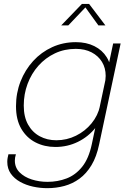

<svg xmlns="http://www.w3.org/2000/svg" viewBox="-20 -758 681 1002"><path d="M226.5 224Q189.5 224 152.5 216Q115.5 208 85 191Q54.5 174 36.2 148Q18 122 18 86.5Q18 76 19.8 66.2Q21.5 56.5 24 47H63Q60 56.5 58.8 64.2Q57.5 72 57.5 80Q57.5 116.5 82 141.2Q106.5 166 145.5 178.5Q184.5 191 228 191Q281 191 327.5 173.2Q374 155.5 408.5 112.8Q443 70 459 -5L570.5 -531H609.5L497.5 -5Q484 60 457.5 104Q431 148 394.8 174.5Q358.5 201 315.8 212.5Q273 224 226.5 224ZM269 9Q212 9 165.5 -14.8Q119 -38.5 91.2 -85.8Q63.5 -133 63.5 -203.5Q63.5 -272.5 87.2 -333Q111 -393.5 153.2 -439.8Q195.5 -486 252.5 -512Q309.5 -538 376 -538Q431 -538 472.5 -517.2Q514 -496.5 537 -459.2Q560 -422 560 -372Q560 -360 557.8 -342.5Q555.5 -325 553 -316H525.5Q528 -324 529.8 -338.5Q531.5 -353 531.5 -362Q531.5 -403.5 512.2 -435Q493 -466.5 458 -484.8Q423 -503 375.5 -503Q316 -503 266.5 -479.5Q217 -456 180.5 -415Q144 -374 124 -320.5Q104 -267 104 -207Q104 -148 126.5 -107.8Q149 -67.5 187.5 -46.8Q226 -26 274 -26Q328.5 -26 376.5 -49.8Q424.5 -73.5 458 -114.5Q491.5 -155.5 502 -205.5L531.5 -204.5Q518 -141.5 480 -93.2Q442 -45 387.2 -18Q332.5 9 269 9ZM299.5 -625.5 407.5 -737.5H445L530 -625.5H493.5L419.5 -728H434L336.5 -625.5Z"/></svg>

Font: Epilogue ExtraLight
Style: Italic
Weight: 250
Italic angle: -12°
Designer: Tyler Finck
Foundry: Etcetera Type Co
Version: Version 2.112